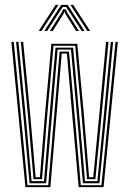

<svg xmlns="http://www.w3.org/2000/svg" viewBox="-20 -773 534 793"><path d="M85 0 27 -600H36.8L93.8 -8.2H179.2L203.5 -291.5L226.2 -560H265L288.8 -292.2L313.8 -8.2H399L457 -600H466.8L407.8 0H305L279 -290.2L256.2 -552H235L213 -292.5L188 0ZM102 -16.2 77 -289.2 46.5 -600H56.2L86.2 -294L110.5 -24.8H161.8L184.8 -297.8L209.2 -576.2H282L307 -301L331.2 -24.8H382.2L408.8 -295.8L437.5 -600H447.2L418.2 -293L390.5 -16.2H322.5L297.8 -297.5L273.2 -568H218L194.2 -294.5L170.5 -16.2ZM118.5 -32.8 95.2 -298.2 66 -600H75.8L104.5 -302.8L127.2 -41H144.8L166 -302.8L192.2 -592.2H299.2L325.5 -310.5L348 -41H365.2L391 -310.2L418 -600H428L400 -302.5L374 -32.8H339.5L316.2 -306.5L290.5 -584.2H201L175.5 -301.5L153.5 -32.8ZM139.8 -645 209.8 -752.8H221.5L151.2 -645ZM162.8 -645 232.8 -752.8H259.5L329.2 -645H317.5L264.2 -727.5L253 -744H239.2L227.8 -727.2L174.8 -645ZM186 -645 234.2 -721 241.8 -735H250.5L258 -721L306.2 -645H294.5L250 -715.5L247.2 -724.2H245L242.2 -715.5L197.8 -645ZM340.8 -645 270.8 -752.8H282.2L352.5 -645Z"/></svg>

Font: Big Shoulders Inline Text ExtraLight
Style: Regular
Weight: 250
Version: Version 2.002